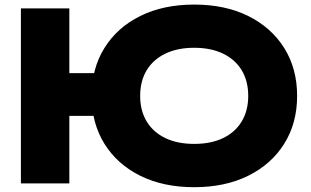

<svg xmlns="http://www.w3.org/2000/svg" viewBox="-20 -786 1331 823"><path d="M812.4 16.4Q680 16.4 581.2 -32.6Q482.4 -81.6 427.6 -169.8Q372.8 -258 372.8 -375Q372.8 -492 427.6 -580.2Q482.4 -668.4 581.2 -717.4Q680 -766.4 812.4 -766.4Q944.8 -766.4 1043.9 -717.4Q1143 -668.4 1198.3 -580.2Q1253.6 -492 1253.6 -375Q1253.6 -258 1198.3 -169.8Q1143 -81.6 1043.9 -32.6Q944.8 16.4 812.4 16.4ZM69.6 0V-750H277.2V0ZM185.6 -289.4V-472.6H479.8V-289.4ZM812.2 -169.2Q884.4 -169.2 936.2 -194.1Q988 -219 1016 -265.3Q1044 -311.6 1044 -374.8Q1044 -438.8 1016 -484.9Q988 -531 936.1 -556.1Q884.2 -581.2 812.4 -581.2Q740.8 -581.2 688.8 -556.1Q636.8 -531 608.8 -484.9Q580.8 -438.8 580.8 -374.8Q580.8 -311.6 608.8 -265.3Q636.8 -219 688.8 -194.1Q740.8 -169.2 812.2 -169.2Z"/></svg>

Font: Unbounded
Style: Regular
Weight: 400
Designer: Luke Prowse, Jean-Baptiste Morizot, Fátima Lázaro, Florian Runge
Foundry: NaN
Version: Version 1.701;gftools[0.9.28.dev5+ged2979d]